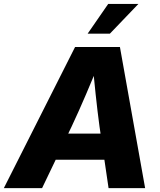

<svg xmlns="http://www.w3.org/2000/svg" viewBox="-52 -970 824 990"><path d="M-32.2 0 335 -727.5H566.4L696.3 0H507.8L460.9 -318.8Q450.2 -398.4 441.2 -483.6Q432.1 -568.8 423.8 -664.6H467.8Q428.2 -569.3 391.8 -484.1Q355.5 -398.9 317.9 -318.8L165 0ZM160.6 -146.5 183.1 -281.2H574.7L552.2 -146.5ZM399.9 -796.4 505.9 -949.7H661.6L514.6 -796.4Z"/></svg>

Font: Inter 24pt ExtraBold
Style: Italic
Weight: 800
Italic angle: -9.3988°
Designer: Rasmus Andersson
Foundry: rsms
Version: Version 4.001;git-66647c0bb